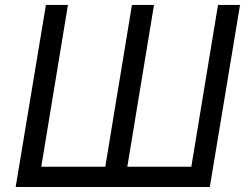

<svg xmlns="http://www.w3.org/2000/svg" viewBox="-20 -747 992 767"><path d="M163.4 -727.3 42.6 0H818.2L938.9 -727.3H850.9L744.3 -81H488.6L595.2 -727.3H507.1L400.6 -81H144.9L251.4 -727.3Z"/></svg>

Font: Magic Ui Pro
Style: Italic
Weight: 400
Italic angle: -9.39999°
Designer: Stefan Endress, Andreas Faust
Version: Version 1.000;FEAKit 1.0